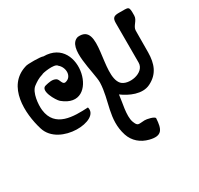

<svg xmlns="http://www.w3.org/2000/svg" viewBox="-172 -742 1313 1265"><g transform="rotate(-30 485.0 -109.5)"><path d="M151 -380C174 -397 195 -412 230 -422C228 -426 333 -446 348 -419C389 -386 391 -313 336 -301C310 -295 312 -335 294 -347C269 -362 239 -354 213 -348C159 -337 221 -231 242 -213C459 -33 576 -521 294 -521C280 -529 174 -530 161 -523C-12 -471 -1 -255 41 -119C93 51 414 32 380 -83C270 -77 127 -75 110 -219C105 -263 113 -350 151 -380ZM555 -519C452 -492 533 -260 531 -185C527 -53 456 55 501 193C520 250 565 288 624 303C714 326 729 283 734 204C735 189 676 176 660 177C611 179 605 189 588 145C569 92 595 -2 600 -55C652 -16 737 23 803 -10C880 -48 904 -113 905 -199L906 -364C906 -398 947 -418 947 -455C948 -532 945 -519 869 -521C832 -521 817 -513 817 -473V-172C817 -94 687 -74 645 -119C561 -213 731 -535 555 -519Z"/></g></svg>

Font: Philokalia
Style: Regular
Weight: 400
Version: Version 001.010